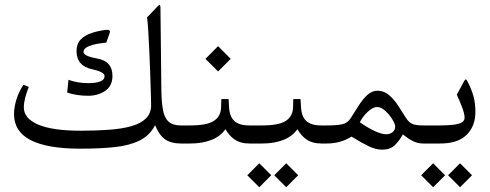

<svg xmlns="http://www.w3.org/2000/svg" viewBox="-20 -580 1982 776"><path d="M632.2 -214.5 628.5 -548.2Q628.5 -559.6 624.5 -559.6Q623 -559.6 620.8 -557.8Q618.6 -555.9 615.3 -552.6L574.3 -509.7Q576.8 -493.2 579.2 -455.3Q581.6 -417.3 583.6 -370Q585.6 -322.7 587.3 -277Q588.9 -231.4 589.8 -198Q590.8 -164.6 590.8 -155.5Q590.8 -122.1 570 -101.6Q549.3 -81 511.4 -70.2Q473.4 -59.4 421.3 -55.6Q369.3 -51.7 306.2 -51.7Q191.8 -51.7 134 -76.6Q76.3 -101.6 76.3 -145.9Q76.3 -163.2 81.4 -183.4Q86.5 -203.5 96.4 -228.8L74.8 -237.3Q55.7 -209 46.2 -177.5Q36.7 -145.9 36.7 -118.8Q36.7 -48 104 -13.6Q171.3 20.9 304.7 20.9Q384.3 20.9 444.1 14.5Q503.9 8.1 544.6 -12.3Q585.3 -32.6 606.9 -74.1Q623 -34.1 647 -17.1Q671.1 0 711 0H723.5Q730.8 0 732.5 -8.8Q734.1 -17.6 734.1 -34.8V-37.4Q734.1 -55.4 732.5 -64.2Q730.8 -73 723.5 -73H711Q678.8 -73 661.9 -87.8Q645 -102.7 639 -134Q632.9 -165.4 632.2 -214.5ZM407.4 -459.1Q376.6 -455.4 349.7 -446.5Q322.7 -437.5 306 -420.2Q289.3 -403 289.3 -373.7Q289.3 -313.5 352 -300.3Q402.6 -289.3 402.6 -272.5Q402.6 -257.4 384.5 -250.6Q366.3 -243.9 337 -243.9Q316.1 -243.9 296.1 -247.2Q276.1 -250.5 256.7 -257.4L251.6 -205.7Q270.6 -199.5 291.7 -196.2Q312.8 -192.9 336.3 -192.9Q376.2 -192.9 405.4 -212.9Q434.5 -232.9 434.5 -273.2Q434.5 -332.6 374 -343.2Q317.6 -353.1 317.6 -370Q317.6 -385 340.9 -394.2Q364.1 -403.4 409.6 -407.8L423.2 -446.6Q424.3 -449.9 424.3 -452.1Q424.3 -459.5 413.3 -459.5Q409.6 -459.5 407.4 -459.1Z M719.5 -73Q708.1 -73 705.5 -64.2Q703 -55.4 703 -38.1V-34.5Q703 -17.6 705.4 -8.8Q707.7 0 719.5 0H749.2Q797.6 0 834.4 -14.5Q871.3 -29 891.1 -57.9Q908 -29 930.7 -14.5Q953.4 0 987.5 0H995.6Q1002.9 0 1004.8 -8.8Q1006.6 -17.6 1006.6 -34.8V-37.4Q1006.6 -55.4 1004.8 -64.2Q1002.9 -73 995.6 -73H987.5Q959.7 -73 942.1 -81.2Q924.5 -89.5 915.8 -105.8Q907.2 -122.1 905.8 -146.3L903.9 -179.7H874.6L873.5 -145.2Q872.4 -109.3 843.8 -91.1Q815.2 -73 747.7 -73ZM861.4 -393.5 810.4 -342.1 861.4 -291.2 912.4 -342.1Z M979.5 128.3 1027.9 176.8 1076.3 128.3 1027.9 79.9ZM1088.4 128.3 1136.8 176.8 1185.2 128.3 1136.8 79.9ZM991.9 -73Q980.6 -73 978 -64.2Q975.4 -55.4 975.4 -38.1V-34.5Q975.4 -17.6 977.8 -8.8Q980.2 0 991.9 0H1040Q1088.4 0 1125.2 -14.5Q1162.1 -29 1181.9 -57.9Q1198.8 -29 1221.5 -14.5Q1244.2 0 1278.3 0H1286.4Q1293.7 0 1295.6 -8.8Q1297.4 -17.6 1297.4 -34.8V-37.4Q1297.4 -55.4 1295.6 -64.2Q1293.7 -73 1286.4 -73H1278.3Q1250.5 -73 1232.9 -81.2Q1215.3 -89.5 1206.6 -105.8Q1198 -122.1 1196.6 -146.3L1194.7 -179.7H1165.4L1164.3 -145.2Q1163.2 -109.3 1134.6 -91.1Q1106 -73 1038.5 -73Z M1282.7 -73Q1271.4 -73 1268.8 -64.2Q1266.2 -55.4 1266.2 -38.1V-34.5Q1266.2 -17.6 1268.6 -8.8Q1271 0 1282.7 0H1301.1Q1356.4 0 1400.8 -27.9Q1442.2 -2.2 1470.8 11.4Q1499.4 24.9 1524.4 24.9Q1557 24.9 1575.7 6.8Q1594.4 -11.4 1608 -36.7Q1630.7 -18.7 1649.6 -9.4Q1668.5 0 1690.9 0H1698.2Q1705.5 0 1707.4 -8.8Q1709.2 -17.6 1709.2 -34.8V-37.4Q1709.2 -55.4 1707.4 -64.2Q1705.5 -73 1698.2 -73H1690.5Q1656.8 -73 1643.4 -80.7Q1630 -88.4 1620.1 -104.5Q1605.8 -127.6 1589.3 -152.9Q1572.8 -178.2 1552.3 -195.8Q1531.7 -213.4 1505.7 -213.4Q1483.3 -213.4 1464.6 -196.2Q1445.9 -179 1429.6 -153.1Q1413.3 -127.2 1397.1 -101.9Q1384.7 -82.5 1362.7 -77.7Q1340.7 -73 1300 -73ZM1541.6 -37.4Q1504.6 -37.4 1434.2 -85.8Q1447 -110.7 1467.4 -129.1Q1487.7 -147.4 1503.5 -147.4Q1520.7 -147.4 1537.6 -131.8Q1554.5 -116.2 1565.8 -97.4Q1577.2 -78.5 1577.2 -68.6Q1577.2 -53.9 1566.6 -45.7Q1555.9 -37.4 1541.6 -37.4Z M1694.5 -73Q1683.2 -73 1680.6 -64.2Q1678 -55.4 1678 -38.1V-34.5Q1678 -17.6 1680.4 -8.8Q1682.8 0 1694.5 0H1755.8Q1829.1 0.7 1865.2 -34.3Q1901.4 -69.3 1901.4 -128Q1901.4 -161.7 1893.7 -190.7Q1886 -219.7 1867.3 -254.9Q1865.4 -258.9 1862.5 -258.9Q1859.9 -258.9 1855.9 -252.3L1826.2 -197.3Q1835.7 -177.5 1846.7 -149.1Q1857.7 -120.6 1857.7 -104.5Q1857.7 -92.4 1846.9 -85.6Q1836.1 -78.8 1813.3 -75.9Q1790.6 -73 1754.7 -73ZM1682.1 128.3 1730.5 176.8 1778.9 128.3 1730.5 79.9ZM1791 128.3 1839.4 176.8 1887.8 128.3 1839.4 79.9Z"/></svg>

Font: Parastoo
Style: Regular
Weight: 400
Foundry: Saber Rastikerdar (saber.rastikerdar@gmail.com)
Version: Version 3.000